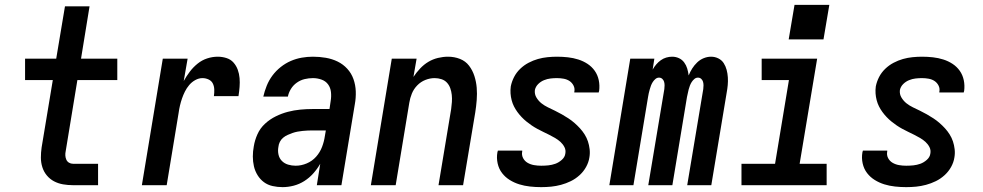

<svg xmlns="http://www.w3.org/2000/svg" viewBox="-20 -761 4040 789"><path d="M280 0Q259 0 239 -3.5Q219 -7 202 -16Q185 -25 172.5 -40Q160 -55 154 -74Q148 -93 148 -113.5Q148 -134 151 -155L197 -432H83V-520H211L247 -735H348L313 -520H462V-432H298L250 -140Q248 -131 248.5 -122Q249 -113 252.5 -105Q256 -97 263.5 -92.5Q271 -88 280 -88H383V0Z M563 0 649 -520H751L735 -428Q746 -448 760 -466.5Q774 -485 792 -499.5Q810 -514 831.5 -521Q853 -528 875 -528Q893 -528 910.5 -522.5Q928 -517 939.5 -504Q951 -491 957 -474.5Q963 -458 964.5 -440Q966 -422 964.5 -403.5Q963 -385 960 -366H859Q861 -380 860.5 -393.5Q860 -407 854.5 -418Q849 -429 837 -434.5Q825 -440 812 -440Q797 -440 782.5 -432Q768 -424 757.5 -411.5Q747 -399 740 -385Q733 -371 728 -356.5Q723 -342 719.5 -327Q716 -312 714 -297L665 0Z M1141 8Q1120 8 1100 3.5Q1080 -1 1064.5 -12.5Q1049 -24 1038.5 -41Q1028 -58 1023.5 -77.5Q1019 -97 1019 -118Q1019 -139 1023 -160Q1027 -185 1038 -209.5Q1049 -234 1069 -252.5Q1089 -271 1113.5 -283Q1138 -295 1163 -301.5Q1188 -308 1213.5 -310.5Q1239 -313 1265 -313H1334L1339 -347Q1342 -365 1340 -383Q1338 -401 1328 -414.5Q1318 -428 1301 -434Q1284 -440 1266 -440Q1249 -440 1232 -436Q1215 -432 1200 -421.5Q1185 -411 1175.5 -395.5Q1166 -380 1163 -364H1062Q1067 -386 1076 -408.5Q1085 -431 1099.5 -450.5Q1114 -470 1133.5 -485.5Q1153 -501 1175 -510.5Q1197 -520 1220 -524Q1243 -528 1266 -528Q1293 -528 1319 -523.5Q1345 -519 1367.5 -508Q1390 -497 1407 -478.5Q1424 -460 1432.5 -436Q1441 -412 1442 -385.5Q1443 -359 1438 -332L1383 0H1282L1296 -88Q1284 -67 1267.5 -48.5Q1251 -30 1230.5 -17Q1210 -4 1187 2Q1164 8 1141 8ZM1195 -80Q1218 -80 1240.5 -89.5Q1263 -99 1279 -117Q1295 -135 1303.5 -157.5Q1312 -180 1315 -202L1319 -225H1265Q1254 -225 1244 -224.5Q1234 -224 1223.5 -223Q1213 -222 1202.5 -220Q1192 -218 1182 -214.5Q1172 -211 1162 -206.5Q1152 -202 1143.5 -195Q1135 -188 1130 -178Q1125 -168 1124 -157Q1121 -141 1124.5 -125.5Q1128 -110 1138.5 -99.5Q1149 -89 1164 -84.5Q1179 -80 1195 -80Z M1504 0 1590 -520H1692L1679 -445Q1691 -463 1706.5 -479.5Q1722 -496 1740.5 -507Q1759 -518 1780 -523Q1801 -528 1821 -528Q1847 -528 1870 -519Q1893 -510 1907.5 -491Q1922 -472 1929.5 -448.5Q1937 -425 1939 -400.5Q1941 -376 1939 -350Q1937 -324 1933 -299L1883 0H1782L1834 -313Q1836 -327 1837 -342Q1838 -357 1836.5 -371Q1835 -385 1830.5 -398Q1826 -411 1817 -421Q1808 -431 1794.5 -435.5Q1781 -440 1766 -440Q1747 -440 1728 -432.5Q1709 -425 1694.5 -410Q1680 -395 1672.5 -376.5Q1665 -358 1662 -339L1606 0Z M2204 8Q2181 8 2158 5.5Q2135 3 2114 -3.5Q2093 -10 2074.5 -21.5Q2056 -33 2043 -50Q2030 -67 2025 -89.5Q2020 -112 2024 -135Q2025 -137 2025 -138.5Q2025 -140 2026 -142H2126Q2126 -141 2126 -140.5Q2126 -140 2126 -139Q2123 -124 2129.5 -111.5Q2136 -99 2148 -92Q2160 -85 2174.5 -82.5Q2189 -80 2204 -80Q2219 -80 2233.5 -81.5Q2248 -83 2262 -88Q2276 -93 2288.5 -104Q2301 -115 2303 -129Q2306 -144 2299.5 -156.5Q2293 -169 2283 -178Q2273 -187 2261 -194Q2249 -201 2237 -207Q2225 -213 2212.5 -219Q2200 -225 2188 -231.5Q2176 -238 2165 -245.5Q2154 -253 2143.5 -261.5Q2133 -270 2123.5 -280Q2114 -290 2106 -301Q2098 -312 2092 -324Q2086 -336 2082.5 -349.5Q2079 -363 2078 -377Q2077 -391 2079 -406Q2083 -426 2092.5 -444.5Q2102 -463 2117.5 -478Q2133 -493 2152 -503Q2171 -513 2190.5 -518.5Q2210 -524 2230 -526Q2250 -528 2269 -528Q2292 -528 2314 -525.5Q2336 -523 2356.5 -516.5Q2377 -510 2394.5 -498.5Q2412 -487 2424 -470Q2436 -453 2440.5 -431.5Q2445 -410 2442 -387Q2441 -386 2441 -384Q2441 -382 2440 -381H2340Q2340 -381 2340 -382Q2340 -383 2340 -383Q2343 -397 2337 -409Q2331 -421 2320.5 -428Q2310 -435 2296.5 -437.5Q2283 -440 2269 -440Q2256 -440 2242.5 -438.5Q2229 -437 2215.5 -431.5Q2202 -426 2191.5 -415.5Q2181 -405 2178 -391Q2176 -374 2184.5 -360Q2193 -346 2205 -336.5Q2217 -327 2231.5 -320Q2246 -313 2260.5 -306Q2275 -299 2289 -291Q2303 -283 2316 -274.5Q2329 -266 2341 -255.5Q2353 -245 2363.5 -233.5Q2374 -222 2382.5 -208.5Q2391 -195 2396 -180Q2401 -165 2403 -148Q2405 -131 2402 -114Q2399 -94 2388.5 -75Q2378 -56 2361.5 -41Q2345 -26 2325.5 -16.5Q2306 -7 2285.5 -1.5Q2265 4 2245 6Q2225 8 2204 8Z M2484 0 2570 -520H2669L2662 -475Q2668 -486 2676.5 -496Q2685 -506 2695.5 -513.5Q2706 -521 2718 -524.5Q2730 -528 2742 -528Q2757 -528 2770 -522Q2783 -516 2791.5 -504.5Q2800 -493 2804 -479.5Q2808 -466 2810 -451Q2816 -466 2824.5 -479.5Q2833 -493 2845 -504.5Q2857 -516 2872 -522Q2887 -528 2902 -528Q2918 -528 2932 -521Q2946 -514 2954 -501.5Q2962 -489 2966 -474Q2970 -459 2971 -443Q2972 -427 2970.5 -411Q2969 -395 2966 -379L2903 0H2804L2870 -395Q2871 -403 2871 -410.5Q2871 -418 2869 -425Q2867 -432 2861.5 -437Q2856 -442 2848 -442Q2840 -442 2833.5 -436.5Q2827 -431 2822.5 -424Q2818 -417 2815 -409Q2812 -401 2810 -393.5Q2808 -386 2806.5 -378Q2805 -370 2803 -362L2743 0H2644L2710 -395Q2711 -403 2711 -410.5Q2711 -418 2709 -425Q2707 -432 2701.5 -437Q2696 -442 2688 -442Q2680 -442 2673.5 -436.5Q2667 -431 2662.5 -424Q2658 -417 2655 -409Q2652 -401 2650 -393.5Q2648 -386 2646 -378Q2644 -370 2643 -362L2583 0Z M3027 0V-88H3165L3222 -432H3110V-520H3338L3266 -88H3377V0ZM3221 -599 3245 -741H3388L3364 -599Z M3704 8Q3681 8 3658 5.5Q3635 3 3614 -3.5Q3593 -10 3574.5 -21.5Q3556 -33 3543 -50Q3530 -67 3525 -89.5Q3520 -112 3524 -135Q3525 -137 3525 -138.5Q3525 -140 3526 -142H3626Q3626 -141 3626 -140.5Q3626 -140 3626 -139Q3623 -124 3629.5 -111.5Q3636 -99 3648 -92Q3660 -85 3674.5 -82.5Q3689 -80 3704 -80Q3719 -80 3733.5 -81.5Q3748 -83 3762 -88Q3776 -93 3788.5 -104Q3801 -115 3803 -129Q3806 -144 3799.5 -156.5Q3793 -169 3783 -178Q3773 -187 3761 -194Q3749 -201 3737 -207Q3725 -213 3712.5 -219Q3700 -225 3688 -231.5Q3676 -238 3665 -245.5Q3654 -253 3643.5 -261.5Q3633 -270 3623.5 -280Q3614 -290 3606 -301Q3598 -312 3592 -324Q3586 -336 3582.5 -349.5Q3579 -363 3578 -377Q3577 -391 3579 -406Q3583 -426 3592.5 -444.5Q3602 -463 3617.5 -478Q3633 -493 3652 -503Q3671 -513 3690.5 -518.5Q3710 -524 3730 -526Q3750 -528 3769 -528Q3792 -528 3814 -525.5Q3836 -523 3856.5 -516.5Q3877 -510 3894.5 -498.5Q3912 -487 3924 -470Q3936 -453 3940.5 -431.5Q3945 -410 3942 -387Q3941 -386 3941 -384Q3941 -382 3940 -381H3840Q3840 -381 3840 -382Q3840 -383 3840 -383Q3843 -397 3837 -409Q3831 -421 3820.5 -428Q3810 -435 3796.5 -437.5Q3783 -440 3769 -440Q3756 -440 3742.5 -438.5Q3729 -437 3715.5 -431.5Q3702 -426 3691.5 -415.5Q3681 -405 3678 -391Q3676 -374 3684.5 -360Q3693 -346 3705 -336.5Q3717 -327 3731.5 -320Q3746 -313 3760.5 -306Q3775 -299 3789 -291Q3803 -283 3816 -274.5Q3829 -266 3841 -255.5Q3853 -245 3863.5 -233.5Q3874 -222 3882.5 -208.5Q3891 -195 3896 -180Q3901 -165 3903 -148Q3905 -131 3902 -114Q3899 -94 3888.5 -75Q3878 -56 3861.5 -41Q3845 -26 3825.5 -16.5Q3806 -7 3785.5 -1.5Q3765 4 3745 6Q3725 8 3704 8Z"/></svg>

Font: Iosevka SS04 Semibold
Style: Italic
Weight: 600
Italic angle: -9°
Monospace: yes
Designer: Belleve Invis
Foundry: Belleve Invis
Version: Version 19.0.0; ttfautohint (v1.8.4)